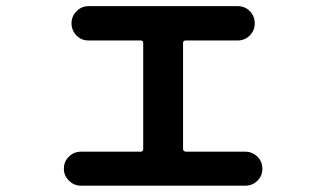

<svg xmlns="http://www.w3.org/2000/svg" viewBox="-20 -586 1040 612"><path d="M238.3 5.9Q215.8 5.9 199.7 -10.3Q183.6 -26.4 183.6 -47.9Q183.6 -71.3 199.7 -86.9Q215.8 -102.5 238.3 -102.5H427.7Q436.5 -102.5 436.5 -111.3V-449.2Q436.5 -457 427.7 -457H261.7Q239.3 -457 223.6 -473.1Q208 -489.3 208 -511.7Q208 -534.2 224.1 -550.3Q240.2 -566.4 261.7 -566.4H738.3Q760.7 -566.4 776.4 -550.3Q792 -534.2 792 -511.7Q792 -488.3 775.9 -472.7Q759.8 -457 738.3 -457H572.3Q563.5 -457 563.5 -449.2V-111.3Q563.5 -103.5 572.3 -102.5H761.7Q784.2 -102.5 800.3 -86.9Q816.4 -71.3 816.4 -47.9Q816.4 -25.4 800.3 -9.8Q784.2 5.9 761.7 5.9Z"/></svg>

Font: Rounded Mgen+ 1mn bold
Style: Bold
Weight: 700
Designer: [Source Han Sans]
Ryoko NISHIZUKA  (kana & ideographs); Paul D. Hunt (Latin, Greek & Cyrillic); Wenlong ZHANG  (bopomofo
Version: Version 1.059.20150602